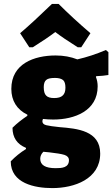

<svg xmlns="http://www.w3.org/2000/svg" viewBox="-20 -766 575 983"><path d="M248 197C360 197 493 151 493 20C493 -97 375 -108 286 -115C253 -118 230 -122 217 -125C204 -128 197 -135 197 -145C197 -148 198 -152 200 -157C217 -155 235 -154 253 -154C361 -154 480 -198 480 -324C480 -341 477 -357 471 -372L473 -376C497 -377 518 -379 535 -382V-499L522 -510C473 -489 424 -473 376 -462C343 -475 306 -482 265 -482C155 -482 38 -440 38 -311C38 -251 66 -205 120 -179V-173C93 -155 67 -135 44 -112C44 -62 67 -28 113 -9V-3C84 15 58 36 35 60C35 173 158 197 248 197ZM83 -596 130 -524H148C199 -556 237 -582 263 -602C289 -582 327 -556 378 -524H396L443 -596C381 -649 327 -699 280 -746H246C183 -685 129 -635 83 -596ZM186 47C186 34 191 22 202 11L233 14C268 18 294 22 310 27C325 32 333 41 333 54C333 93 296 95 265 95C212 95 186 79 186 47ZM204 -320C204 -337 208 -350 217 -357C225 -364 240 -367 262 -367C281 -367 294 -363 303 -356C311 -349 315 -336 315 -317C315 -298 310 -285 301 -277C292 -268 277 -264 257 -264C238 -264 224 -268 216 -277C208 -285 204 -299 204 -320Z"/></svg>

Font: Luna Sans Black
Style: Regular
Weight: 900
Designer: Juan Pablo del Peral
Foundry: Huerta Tipografica
Version: Version 2.001; ttfautohint (v1.5)